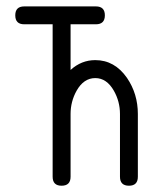

<svg xmlns="http://www.w3.org/2000/svg" viewBox="-20 -591 496 611"><path d="M418.7 -28.6Q418.7 0 390.4 0Q361.8 0 361.8 -28.6V-228.3Q361.8 -267.8 342.5 -302Q319.6 -342.5 283.2 -342.5Q246.3 -342.5 223.6 -302Q204.6 -267.8 204.6 -228.3V-28.6Q204.6 0 176 0Q147.5 0 147.5 -28.6V-513.7H57.1Q28.6 -513.7 28.6 -542.2Q28.6 -570.6 57.1 -570.6H285.2Q313.7 -570.6 313.7 -542.2Q313.7 -513.7 285.2 -513.7H204.6V-368.4Q239 -399.7 283.2 -399.7Q344.7 -399.7 384 -343.3Q418.7 -292.5 418.7 -228.3Z"/></svg>

Font: EnergyBar
Style: Regular
Weight: 400
Italic angle: -10°
Version: 1.0 2000-03-28